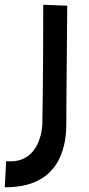

<svg xmlns="http://www.w3.org/2000/svg" viewBox="-105 -501 376 808"><path d="M77 -481C77 -144 73 24 73 24C73 24 69 192 -79 177L-85 287C138 289 173 129 174 26C174 26 174 -77 178 -477Z"/></svg>

Font: McLaren
Style: Regular
Weight: 400
Designer: Astigmatic (AOETI)
Foundry: Astigmatic (AOETI)
Version: Version 1.000